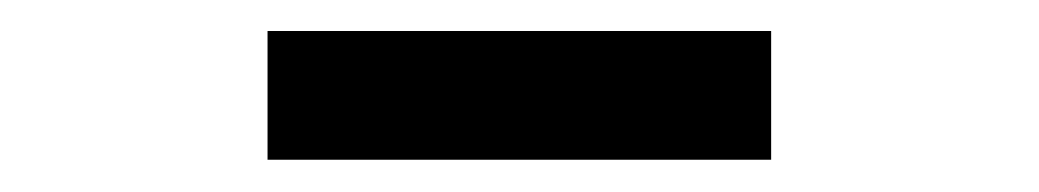

<svg xmlns="http://www.w3.org/2000/svg" viewBox="-20 -388 660 122"><path d="M150 -368.3H470V-286.5H150Z"/></svg>

Font: Monaspace Krypton Var ExLight
Style: Regular
Weight: 200
Designer: Riley Cran and the Lettermatic Team
Version: Version 1.200 (Monaspace Krypton Var)